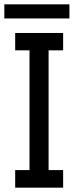

<svg xmlns="http://www.w3.org/2000/svg" viewBox="-43 -860 340 885"><path d="M277 -775H-23V-840H277ZM248 5H27V-76H93V-628H27V-708H248V-628H181V-76H248Z"/></svg>

Font: LXGW 975 Gothic SC
Style: Regular
Weight: 400
Version: Version 2.01;February 25, 2021